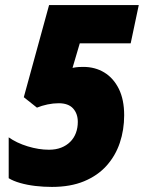

<svg xmlns="http://www.w3.org/2000/svg" viewBox="-20 -734 572 764"><path d="M186.5 9.8Q152.8 9.8 120.1 5.9Q87.4 2 60.1 -5.9Q32.7 -13.7 14.6 -24.9V-187.5Q46.4 -165 90.3 -151.6Q134.3 -138.2 174.8 -138.2Q202.1 -138.2 223.4 -146.5Q244.6 -154.8 259.5 -169.7Q274.4 -184.6 282 -204.8Q289.6 -225.1 289.6 -249Q289.6 -281.7 270.8 -302.5Q252 -323.2 213.4 -323.2Q191.9 -323.2 168.9 -318.4Q146 -313.5 127 -305.7L74.7 -347.2L175.3 -713.9H532.2L500 -561.5H297.4L268.6 -463.9Q282.7 -466.8 293.5 -467.3Q304.2 -467.8 311.5 -467.8Q358.4 -467.8 395 -445.6Q431.6 -423.3 452.9 -380.4Q474.1 -337.4 474.1 -275.4Q474.1 -217.3 456.8 -165.8Q439.5 -114.3 404.1 -74.7Q368.7 -35.2 314.5 -12.7Q260.3 9.8 186.5 9.8Z"/></svg>

Font: Open Sans SemiCondensed ExtraBold
Style: Italic
Weight: 800
Width: 4
Italic angle: -12°
Designer: Monotype Design Team
Foundry: Monotype Imaging Inc.
Version: Version 3.003